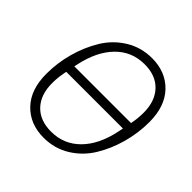

<svg xmlns="http://www.w3.org/2000/svg" viewBox="-185 -870 1042 1042"><g transform="rotate(45 335.5 -349.0)"><path d="M295 12Q190 12 125 -55.5Q60 -123 60 -244Q60 -328 82.5 -409.5Q105 -491 146.5 -559Q188 -627 255.5 -668.5Q323 -710 406 -710Q511 -710 576 -642.5Q641 -575 641 -454Q641 -370 618.5 -288.5Q596 -207 554.5 -139Q513 -71 445.5 -29.5Q378 12 295 12ZM300 -40Q398 -40 465.5 -108.5Q533 -177 558 -299L564 -328H129L126 -313Q118 -272 118 -230Q118 -142 166 -91Q214 -40 300 -40ZM143 -399 139 -380H574L575 -385Q583 -426 583 -468Q583 -556 535 -607Q487 -658 401 -658Q303 -658 236 -589.5Q169 -521 143 -399Z"/></g></svg>

Font: IBM Plex Sans Light
Style: Italic
Weight: 300
Italic angle: -11.31°
Designer: Mike Abbink, Paul van der Laan, Pieter van Rosmalen
Foundry: Bold Monday
Version: Version 3.0